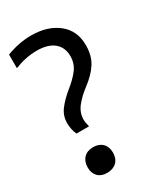

<svg xmlns="http://www.w3.org/2000/svg" viewBox="-175 -769 734 846"><g transform="rotate(-30 192.5 -346.0)"><path d="M83.3 -217.9Q70.5 -246.2 70.5 -278.2Q70.5 -315.4 92.9 -344.9Q115.4 -374.4 150 -402.6Q188.5 -433.3 209.6 -461.5Q230.8 -489.7 230.8 -526.9Q230.8 -571.8 200.6 -596.8Q170.5 -621.8 114.1 -621.8Q57.7 -621.8 0 -598.7V-667.9Q64.1 -692.3 125.6 -692.3Q209 -692.3 261.5 -650.6Q314.1 -609 314.1 -534.6Q314.1 -482.1 291 -445.5Q267.9 -409 223.1 -375.6Q185.9 -347.4 163.5 -318.6Q141 -289.7 141 -255.1Q141 -239.7 147.4 -217.9ZM51.3 -62.8Q51.3 -93.6 68.6 -111.5Q85.9 -129.5 116.7 -129.5Q146.2 -129.5 163.5 -112.2Q180.8 -94.9 180.8 -65.4Q180.8 -34.6 162.8 -17.3Q144.9 0 114.1 0Q84.6 0 67.9 -17.3Q51.3 -34.6 51.3 -62.8Z"/></g></svg>

Font: Slabo 13px
Style: Regular
Weight: 400
Designer: John Hudson
Foundry: Tiro Typeworks Ltd.
Version: Version 1.02 Build 005a